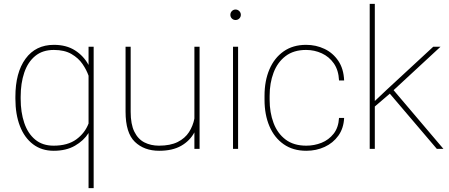

<svg xmlns="http://www.w3.org/2000/svg" viewBox="-20 -770 2321 993"><path d="M59.6 -259.3V-269.5Q59.6 -394.5 112.1 -466.3Q164.6 -538.1 258.8 -538.1Q323.2 -538.1 367.9 -509.5Q412.6 -481 438 -434.1V-528.3H464.4V203.1H438V-82Q413.1 -42.5 367.7 -16.4Q322.3 9.8 257.8 9.8Q195.3 9.8 150.9 -23.9Q106.4 -57.6 83 -118.2Q59.6 -178.7 59.6 -259.3ZM86.9 -269.5V-259.3Q86.9 -189 105.5 -134.3Q124 -79.6 161.9 -48.1Q199.7 -16.6 257.3 -16.6Q330.1 -16.6 374.8 -49.3Q419.4 -82 438 -131.3V-378.4Q427.7 -408.2 406.7 -439Q385.7 -469.7 349.6 -490.7Q313.5 -511.7 258.3 -511.7Q200.2 -511.7 162.1 -480.5Q124 -449.2 105.5 -394.5Q86.9 -339.8 86.9 -269.5Z M985.4 0V-85.4Q961.9 -41.5 917 -15.9Q872.1 9.8 803.2 9.8Q725.6 9.8 677.5 -36.4Q629.4 -82.5 629.4 -192.9V-528.3H655.8V-191.9Q655.8 -127.4 674.8 -88.9Q693.8 -50.3 727.1 -33.4Q760.3 -16.6 802.2 -16.6Q860.8 -16.6 898.9 -35.6Q937 -54.7 957.5 -86.7Q978 -118.7 985.4 -156.7V-528.3H1012.2V0Z M1171.4 -693.4Q1171.4 -704.6 1179.2 -712.6Q1187 -720.7 1198.2 -720.7Q1209.5 -720.7 1217.5 -712.6Q1225.6 -704.6 1225.6 -693.4Q1225.6 -682.1 1217.5 -674.3Q1209.5 -666.5 1198.2 -666.5Q1187 -666.5 1179.2 -674.3Q1171.4 -682.1 1171.4 -693.4ZM1211.4 -528.3V0H1185.1V-528.3Z M1564 -16.6Q1605.5 -16.6 1642.8 -31.5Q1680.2 -46.4 1705.3 -78.1Q1730.5 -109.9 1733.4 -160.2H1759.8Q1757.3 -106.4 1730 -68.4Q1702.6 -30.3 1659.2 -10.3Q1615.7 9.8 1564 9.8Q1495.6 9.8 1447.3 -23.9Q1398.9 -57.6 1373.5 -117.2Q1348.1 -176.8 1348.1 -253.9V-274.4Q1348.1 -352.1 1373.5 -411.4Q1398.9 -470.7 1447 -504.4Q1495.1 -538.1 1563 -538.1Q1614.3 -538.1 1658 -517.3Q1701.7 -496.6 1729.5 -455.6Q1757.3 -414.6 1759.8 -354H1733.4Q1731 -406.7 1706.8 -441.7Q1682.6 -476.6 1644.5 -494.1Q1606.4 -511.7 1563 -511.7Q1498.5 -511.7 1456.8 -479.7Q1415 -447.8 1394.8 -394Q1374.5 -340.3 1374.5 -274.4V-253.9Q1374.5 -188 1394.8 -134Q1415 -80.1 1457 -48.3Q1499 -16.6 1564 -16.6Z M2239.3 0 1996.1 -285.6 1995.1 -284.7 1918.5 -219.2V0H1892.1V-750H1918.5V-247.6L1980.5 -306.2L2220.7 -528.3H2258.3L2015.6 -303.7L2273.4 0Z"/></svg>

Font: Vazirmatn RD FD Thin
Style: Regular
Weight: 100
Designer: Saber Rastikerdar
Foundry: Saber Rastikerdar
Version: Version 33.003